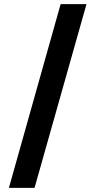

<svg xmlns="http://www.w3.org/2000/svg" viewBox="-20 -797 461 928"><path d="M23 111 273 -777H398L147 111Z"/></svg>

Font: Rethink Sans
Style: Bold
Weight: 700
Designer: The Rethink Sans project authors (Hans Thiessen). DM Sans designed by Colophon Foundry.
Foundry: Rethink Communications LLC
Version: Version 1.001